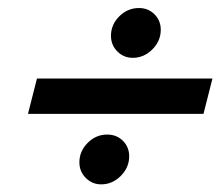

<svg xmlns="http://www.w3.org/2000/svg" viewBox="-20 -558 562 490"><path d="M51.4 -267.4 74.3 -357.6H522.2L499.3 -267.4ZM238.2 -87.5Q215.3 -87.5 199 -103.8Q182.6 -120.1 182.6 -143.8Q182.6 -172.2 203.8 -193.4Q225 -214.6 253.5 -214.6Q277.8 -214.6 293.8 -198.6Q309.7 -182.6 309.7 -159Q309.7 -130.6 288.2 -109Q266.7 -87.5 238.2 -87.5ZM318.8 -410.4Q295.8 -410.4 279.5 -426.7Q263.2 -443.1 263.2 -466.7Q263.2 -495.1 284.4 -516.3Q305.6 -537.5 334.7 -537.5Q358.3 -537.5 374.3 -521.5Q390.3 -505.6 390.3 -481.9Q390.3 -453.5 368.8 -431.9Q347.2 -410.4 318.8 -410.4Z"/></svg>

Font: Afacad SemiBold
Style: Italic
Weight: 600
Italic angle: -14°
Designer: Kristian Moeller
Foundry: Dicotype
Version: Version 1.000